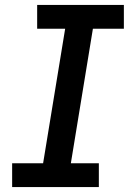

<svg xmlns="http://www.w3.org/2000/svg" viewBox="-20 -755 540 775"><path d="M29 0V-96H154L243 -639H130V-735H480V-639H355L266 -96H379V0Z"/></svg>

Font: Iosevka Curly Slab
Style: Bold Italic
Weight: 700
Italic angle: -9°
Monospace: yes
Designer: Belleve Invis
Foundry: Belleve Invis
Version: Version 22.1.2; ttfautohint (v1.8.4)